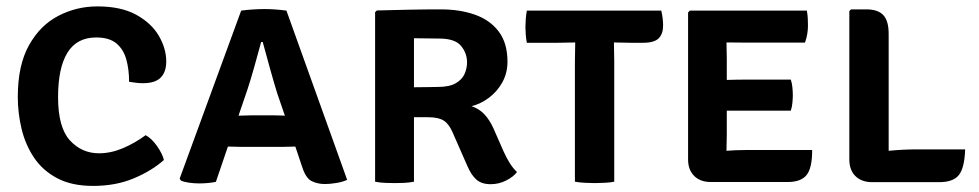

<svg xmlns="http://www.w3.org/2000/svg" viewBox="-20 -582 3135 615"><path d="M393.5 -320Q393.5 -359.5 384.5 -391.8Q375.5 -424 352.8 -443Q330 -462 288 -462Q226 -462 196 -413.2Q166 -364.5 166 -271Q166 -173.5 204 -132.2Q242 -91 297 -91Q335 -91 373.5 -107.2Q412 -123.5 446.5 -149Q466 -138.5 483.2 -113.8Q500.5 -89 505 -69.5Q465.5 -34.5 408 -10.5Q350.5 13.5 278 13.5Q210 13.5 163.5 -11Q117 -35.5 89.2 -76.8Q61.5 -118 49.2 -168.8Q37 -219.5 37 -271.5Q37 -373 72.8 -437Q108.5 -501 166.8 -531.2Q225 -561.5 292 -561.5Q367.5 -561.5 416.2 -534.8Q465 -508 488.8 -467.2Q512.5 -426.5 512.5 -385Q512.5 -351.5 494.8 -333.5Q477 -315.5 438 -315.5Q427.5 -315.5 416.5 -316.8Q405.5 -318 393.5 -320Z M754.5 -111.5Q747.5 -111.5 734 -112Q720.5 -112.5 710 -112.5L671.5 0.5Q660 3 646.2 4.2Q632.5 5.5 618 5.5Q601.5 5.5 585.8 3.2Q570 1 559.5 -3.5L555.5 -10L752.5 -548Q771 -550.5 791.2 -551.8Q811.5 -553 827.5 -553Q842.5 -553 860.8 -551.8Q879 -550.5 897.5 -548L1092 -6Q1077.5 1 1056.8 4.2Q1036 7.5 1021 7.5Q997.5 7.5 978.5 -1.8Q959.5 -11 948 -47L926 -112.5Q916 -112.5 903 -112Q890 -111.5 883 -111.5ZM772.5 -295 744 -211.5Q753.5 -211.5 764.8 -212Q776 -212.5 782.5 -212.5H858Q864.5 -212.5 874.2 -212.2Q884 -212 892.5 -211.5L868 -283Q857 -318.5 844.2 -364.8Q831.5 -411 821.5 -447.5H816.5Q807 -412.5 795 -369.5Q783 -326.5 772.5 -295Z M1605.5 -384.5Q1605.5 -348 1589 -318.2Q1572.5 -288.5 1546 -268.8Q1519.5 -249 1490.5 -242Q1516 -233 1532.2 -215.2Q1548.5 -197.5 1560.5 -171L1593.5 -96Q1602.5 -76 1613.2 -59Q1624 -42 1636 -31Q1624.5 -15.5 1601.2 -3.8Q1578 8 1551.5 8Q1523 8 1506.2 -6.5Q1489.5 -21 1476.5 -51.5L1429.5 -158.5Q1417.5 -186 1400.5 -196.2Q1383.5 -206.5 1351.5 -206.5H1306V0Q1290.5 3 1273.8 3.8Q1257 4.5 1244 4.5Q1232 4.5 1214 3.8Q1196 3 1181.5 0V-543L1187 -548.5Q1242.5 -550 1292.2 -551Q1342 -552 1392 -552Q1453 -552 1501.2 -535Q1549.5 -518 1577.5 -481Q1605.5 -444 1605.5 -384.5ZM1306 -459.5V-302.5Q1328.5 -302.5 1349.2 -303Q1370 -303.5 1382 -303.5Q1419 -303.5 1439.5 -315.2Q1460 -327 1468 -345Q1476 -363 1476 -382.5Q1476 -411.5 1456.8 -435Q1437.5 -458.5 1386.5 -458.5Q1367.5 -458.5 1347 -459Q1326.5 -459.5 1306 -459.5Z M1821.5 -386Q1821.5 -402 1822 -415.5Q1822.5 -429 1822.5 -446Q1813 -446 1795.5 -445.5Q1778 -445 1768 -445H1667.5Q1665 -459 1664 -471.8Q1663 -484.5 1663 -495.5Q1663 -506 1664 -520Q1665 -534 1667.5 -548H2098Q2101 -537 2102.5 -523.5Q2104 -510 2104 -500.5Q2104 -473.5 2089.8 -459.2Q2075.5 -445 2040 -445H1999.5Q1990 -445 1972.8 -445.5Q1955.5 -446 1946.5 -446Q1946.5 -429 1947 -415.5Q1947.5 -402 1947.5 -386V0Q1936 2.5 1917.2 3.5Q1898.5 4.5 1885 4.5Q1871.5 4.5 1853.2 3.5Q1835 2.5 1821.5 0Z M2581.5 -101.5Q2581.5 -43.5 2563.5 -21.2Q2545.5 1 2503 1H2256.5Q2223 1 2203.5 -18.5Q2184 -38 2184 -71.5V-542L2189.5 -548H2564.5Q2567 -534 2567.5 -521.5Q2568 -509 2568 -498.5Q2568 -487.5 2565.8 -473.5Q2563.5 -459.5 2558.5 -445.5H2367Q2357 -445.5 2340.8 -445.8Q2324.5 -446 2307 -446Q2307 -433 2307.5 -421Q2308 -409 2308 -394V-326Q2325 -326.5 2341.2 -326.8Q2357.5 -327 2367 -327H2513Q2517 -315.5 2518.2 -301.5Q2519.5 -287.5 2519.5 -277.5Q2519.5 -267 2518.2 -253Q2517 -239 2513 -227.5H2367Q2357.5 -227.5 2341.2 -227.5Q2325 -227.5 2308 -227.5V-150.5Q2308 -135.5 2307.5 -124Q2307 -112.5 2307 -99.5V-99Q2322 -100 2336.2 -100.8Q2350.5 -101.5 2370.5 -101.5Z M3071.5 -103.5Q3069.5 -44.5 3051.5 -21.5Q3033.5 1.5 2988 1.5H2773.5Q2740 1.5 2720.2 -17.8Q2700.5 -37 2700.5 -71.5V-546.5L2706 -552H2755Q2792 -552 2809.2 -533.8Q2826.5 -515.5 2826.5 -473.5V-99Q2874 -103.5 2913.5 -103.5Z"/></svg>

Font: Signika Negative SC SemiBold
Style: Regular
Weight: 600
Designer: Anna Giedryś
Foundry: Anna Giedryś
Version: Version 2.000; ttfautohint (v1.8.3) -l 8 -r 50 -G 200 -x 9 -